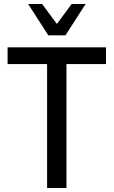

<svg xmlns="http://www.w3.org/2000/svg" viewBox="-20 -942 569 962"><path d="M216 0V-621H18V-705H511V-621H313V0ZM222 -765 121 -922H191L265 -822L339 -922H409L308 -765Z"/></svg>

Font: Nunito Sans 10pt Condensed SemiBold
Style: Regular
Weight: 600
Width: 3
Designer: Vernon Adams
Foundry: Vernon Adams
Version: Version 3.101;gftools[0.9.27]